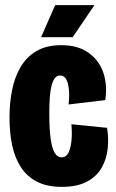

<svg xmlns="http://www.w3.org/2000/svg" viewBox="-20 -716 450 748"><path d="M221 12Q163 12 123.5 -8.5Q84 -29 60.5 -66Q37 -103 27 -152Q17 -201 17 -258Q17 -314 27 -364.5Q37 -415 60 -454.5Q83 -494 122 -517Q161 -540 219 -540Q284 -540 325.5 -510Q367 -480 383 -431.5Q399 -383 390 -326L247 -309Q251 -341 248.5 -366.5Q246 -392 238 -407Q230 -422 214 -422Q202 -422 194 -412Q186 -402 181 -383Q176 -364 174 -336.5Q172 -309 172 -274Q172 -216 177 -178Q182 -140 192.5 -121.5Q203 -103 220 -103Q239 -103 248 -124Q257 -145 259 -175Q261 -205 258 -232L397 -218Q404 -177 399.5 -136.5Q395 -96 376 -62.5Q357 -29 319 -8.5Q281 12 221 12ZM263 -571H140L195 -696H348Z"/></svg>

Font: Bricolage Grotesque 72pt Condensed ExtraBold
Style: Regular
Weight: 800
Width: 3
Designer: Mathieu Triay
Foundry: Atelier Triay
Version: Version 1.001;gftools[0.9.33.dev8+g029e19f]